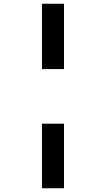

<svg xmlns="http://www.w3.org/2000/svg" viewBox="-20 -820 590 1020"><path d="M203 -453V-800H320V-453ZM203 180V-163H320V180Z"/></svg>

Font: Trispace SemiCondensed SemiBold
Style: Regular
Weight: 600
Width: 4
Designer: Tyler Finck
Foundry: Etcetera Type Company
Version: Version 1.210; ttfautohint (v1.8.3)